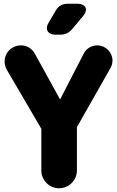

<svg xmlns="http://www.w3.org/2000/svg" viewBox="-20 -1008 632 1036"><path d="M304.2 -820.8C333 -820.8 353 -831.1 371.1 -853L428.2 -920.9C439 -934.1 443.8 -945.8 443.8 -956.1C443.8 -975.1 426.3 -987.8 396 -987.8H346.2C315.9 -987.8 294.9 -976.1 280.3 -950.2L243.2 -886.7C235.8 -876 232.9 -864.7 232.9 -856C232.9 -835 250 -820.8 281.2 -820.8ZM298.8 7.8C352.1 7.8 395 -35.2 395 -87.9V-321.8L576.2 -641.1C583 -652.8 586.9 -667 586.9 -681.2C586.9 -726.1 549.8 -763.2 504.9 -763.2C473.1 -763.2 444.8 -745.1 432.1 -719.2L304.2 -471.2L168.9 -716.8C153.8 -745.1 126 -763.2 92.8 -763.2C43.9 -763.2 4.9 -724.1 4.9 -675.8C4.9 -659.2 9.8 -644 17.1 -630.9L203.1 -313V-87.9C203.1 -35.2 246.1 7.8 298.8 7.8Z"/></svg>

Font: Jellee Bold
Style: Regular
Weight: 700
Designer: Alfredo Marco Pradil
Foundry: Hanken Design Co.
Version: Version 1.223;hotconv 1.0.109;makeotfexe 2.5.65596